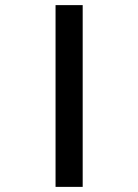

<svg xmlns="http://www.w3.org/2000/svg" viewBox="-20 -746 540 750"><path d="M197 -726H303V-16H197Z"/></svg>

Font: D2Coding
Style: Bold
Weight: 700
Monospace: yes
Designer: Yong-Rak Park; Jeong-Hwan Yoon; Sang-Min Lee;
Foundry: NHN Corporation
Version: Version 1.3.2; Build 20180524